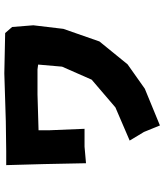

<svg xmlns="http://www.w3.org/2000/svg" viewBox="44 -778 764 893"><g transform="rotate(-90 426.5 -331.0)"><path d="M105.5 -684.6 110.4 -507.8 114.3 -313.5 191.4 -320.3H274.4L267.6 -485.4V-534.2L434.6 -539.1H550.8L573.2 -536.1L563.5 -424.8L502.9 -287.1L374 -176.8L219.7 -110.4L259.8 -43.9L290 30.3L460.9 -40L574.2 -120.1L680.7 -251L739.3 -418.9L755.9 -558.6L748 -657.2L719.7 -689.5L532.2 -693.4L310.5 -686.5L169.9 -684.6Z"/></g></svg>

Font: MaokenAssortedSans-Lite
Style: Lite
Weight: 400
Version: Version 1.400